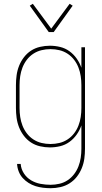

<svg xmlns="http://www.w3.org/2000/svg" viewBox="-20 -769 540 1012"><path d="M247 223Q227 223 206.5 220.5Q186 218 167 212Q148 206 130.5 195Q113 184 99.5 169Q86 154 78.5 134.5Q71 115 70 95H89Q91 122 106 145Q121 168 144 181.5Q167 195 193.5 200Q220 205 247 205Q270 205 293.5 199.5Q317 194 336.5 181Q356 168 370.5 149Q385 130 393.5 108Q402 86 405.5 62.5Q409 39 409 15V-108Q400 -82 384 -59.5Q368 -37 346 -21Q324 -5 297 1.5Q270 8 243 8Q217 8 191 2Q165 -4 143.5 -18Q122 -32 106 -53Q90 -74 80.5 -98Q71 -122 67.5 -148Q64 -174 64 -200V-320Q64 -346 67.5 -372Q71 -398 80.5 -422Q90 -446 106 -467Q122 -488 143.5 -502Q165 -516 191 -522Q217 -528 243 -528Q270 -528 297 -521.5Q324 -515 346 -499Q368 -483 384 -460.5Q400 -438 409 -412V-520H428V15Q428 41 424.5 67Q421 93 411 117.5Q401 142 385 162.5Q369 183 347 197Q325 211 299 217Q273 223 247 223ZM246 -10Q270 -10 293 -15.5Q316 -21 336 -34Q356 -47 370.5 -66Q385 -85 393.5 -107Q402 -129 405.5 -152.5Q409 -176 409 -200V-320Q409 -344 405.5 -367.5Q402 -391 393.5 -413Q385 -435 370.5 -454Q356 -473 336 -486Q316 -499 293 -504.5Q270 -510 246 -510Q222 -510 199 -504.5Q176 -499 156 -486Q136 -473 121.5 -454Q107 -435 98.5 -413Q90 -391 86.5 -367.5Q83 -344 83 -320V-200Q83 -176 86.5 -152.5Q90 -129 98.5 -107Q107 -85 121.5 -66Q136 -47 156 -34Q176 -21 199 -15.5Q222 -10 246 -10ZM237 -600 137 -739 153 -749 250 -618 347 -749 363 -739 263 -600Z"/></svg>

Font: Iosevka Thin
Style: Regular
Weight: 100
Monospace: yes
Designer: Belleve Invis
Foundry: Belleve Invis
Version: Version 32.5.0; ttfautohint (v1.8.4)